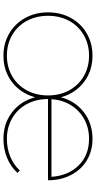

<svg xmlns="http://www.w3.org/2000/svg" viewBox="259 -816 557 1115"><g transform="rotate(90 537.5 -258.5)"><path d="M970.2 -95.2 983.9 -81.1Q947.8 -42 896.5 -21Q845.2 0 786.1 0Q697.3 0 632.1 -50Q566.9 -100.1 544.9 -184.1Q522 -100.1 457 -50Q392.1 0 303.2 0Q232.4 0 174.8 -33.4Q117.2 -66.9 84.5 -126Q51.8 -185.1 51.8 -258.8Q51.8 -333 84.5 -392.1Q117.2 -451.2 174.6 -484.1Q231.9 -517.1 303.2 -517.1Q392.1 -517.1 457 -467Q522 -417 544.9 -334Q566.9 -417 631.8 -467Q696.8 -517.1 786.1 -517.1Q856.9 -517.1 911.4 -484.1Q965.8 -451.2 996.3 -392.1Q1026.9 -333 1026.9 -258.8H555.2Q555.2 -189.9 584.5 -135.5Q613.8 -81.1 667 -50.5Q720.2 -20 786.1 -20Q841.8 -20 889.4 -39.6Q937 -59.1 970.2 -95.2ZM534.2 -258.8Q534.2 -327.6 504.6 -381.8Q475.1 -436 422.1 -466.6Q369.1 -497.1 303.2 -497.1Q237.3 -497.1 184.1 -466.6Q130.9 -436 101.3 -382.1Q71.8 -328.1 71.8 -258.8Q71.8 -189.9 101.3 -135.5Q130.9 -81.1 183.8 -50.5Q236.8 -20 303.2 -20Q369.1 -20 422.1 -50.5Q475.1 -81.1 504.6 -135.5Q534.2 -189.9 534.2 -258.8ZM556.2 -278.8H1006.8Q1000 -377 940.4 -437Q880.9 -497.1 786.1 -497.1Q723.1 -497.1 672.6 -469.5Q622.1 -441.9 591.1 -392.3Q560.1 -342.8 556.2 -278.8Z"/></g></svg>

Font: Montserrat
Style: Thin
Weight: 250
Designer: Julieta Ulanovsky
Foundry: Julieta Ulanovsky
Version: Version 1.000;PS 002.000;hotconv 1.0.70;makeotf.lib2.5.58329